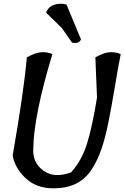

<svg xmlns="http://www.w3.org/2000/svg" viewBox="-20 -1025 677 1045"><path d="M342 -1000 421 -810Q409 -785 372 -793L317 -872L231 -956Q242 -988 275 -999Q308 -1010 342 -1000ZM272 0Q177 0 118.5 -56Q60 -112 49 -179Q111 -534 126 -713Q178 -741 211 -741Q244 -741 265 -730Q164 -398 161 -214Q157 -140 216 -96.5Q275 -53 367 -87Q425 -151 454 -244.5Q483 -338 508 -494L499 -713Q549 -741 582.5 -741Q616 -741 637 -730Q626 -677 606 -557.5Q586 -438 569.5 -356.5Q553 -275 532 -213.5Q511 -152 477 -100Q411 0 272 0Z"/></svg>

Font: Tillana Medium
Style: Regular
Weight: 500
Designer: Lipi Raval (Devanagari, Latin), Jonny Pinhorn (Latin)
Foundry: Indian Type Foundry
Version: Version 2.003;PS 1.0;hotconv 1.0.79;makeotf.lib2.5.61930; tt